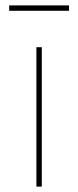

<svg xmlns="http://www.w3.org/2000/svg" viewBox="-20 -692 290 712"><path d="M115 0H135V-517H115ZM14 -652H236V-672H14Z"/></svg>

Font: Chess Sans Thin
Style: Regular
Weight: 100
Designer: Wolf Bōese
Foundry: Wolf Bōese
Version: Version 7.223;Glyphs 3.3 (3306)